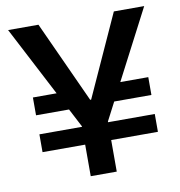

<svg xmlns="http://www.w3.org/2000/svg" viewBox="-75 -722 735 785"><g transform="rotate(-10 292.5 -329.5)"><path d="M62 -137V-211H541V-137ZM62 -290V-364H241V-290ZM364 -290V-364H541V-290ZM239 -6V-213L10 -653H136L291 -314H295L449 -653H575L347 -214V-6Z"/></g></svg>

Font: Bricolage Grotesque 48pt Condensed ExtraBold Medium
Style: Regular
Weight: 500
Version: Version 1.000;gftools[0.9.30]